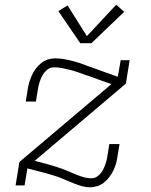

<svg xmlns="http://www.w3.org/2000/svg" viewBox="-20 -785 640 813"><path d="M361 8Q344 8 328 3.5Q312 -1 296.5 -7Q281 -13 266 -19.5Q251 -26 236 -32Q221 -38 205 -42.5Q189 -47 173 -52L96 -72L84 0H46L62 -99L452 -429L414 -442Q398 -448 382.5 -453.5Q367 -459 351 -465H350Q350 -465 350 -465Q350 -465 350 -465L346 -466Q330 -472 313 -478Q296 -484 279 -488.5Q262 -493 244 -496.5Q226 -500 208 -500Q192 -500 179 -489Q166 -478 158.5 -463.5Q151 -449 146.5 -434Q142 -419 140 -404L132 -355H89L97 -404Q99 -420 103.5 -435Q108 -450 114.5 -465Q121 -480 131 -493.5Q141 -507 154 -517.5Q167 -528 182.5 -533Q198 -538 214 -538Q233 -538 252 -534.5Q271 -531 288.5 -526.5Q306 -522 323.5 -516Q341 -510 358 -503H359Q359 -503 359 -503Q359 -503 359 -503L362 -502Q379 -496 395 -490Q411 -484 428 -478L479 -460L491 -530H529L513 -431L127 -104L184 -89Q200 -84 215.5 -79.5Q231 -75 245.5 -69.5Q260 -64 275 -57.5Q290 -51 304.5 -45Q319 -39 335 -34.5Q351 -30 367 -30Q383 -30 396 -41Q409 -52 416.5 -66.5Q424 -81 428.5 -96Q433 -111 435 -126L443 -175H486L478 -126Q476 -110 472 -95Q468 -80 461 -65Q454 -50 444 -36.5Q434 -23 421 -12.5Q408 -2 392.5 3Q377 8 361 8ZM320 -602 227 -738 266 -762 348 -632 472 -765 506 -735 367 -602Z"/></svg>

Font: Iosevka Slab XLtEx
Style: Italic
Weight: 200
Width: 7
Italic angle: -9°
Monospace: yes
Designer: Belleve Invis
Foundry: Belleve Invis
Version: Version 11.1.0; ttfautohint (v1.8.3)